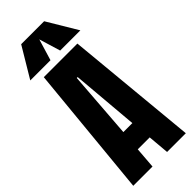

<svg xmlns="http://www.w3.org/2000/svg" viewBox="-347 -1140 1178 1178"><g transform="rotate(-45 242.5 -550.5)"><path d="M181.6 0H14.6L97.7 -859.4H389.2L470.7 0H308.1L295.9 -138.7H192.4ZM237.3 -712.9 204.6 -275.9H282.7L245.1 -712.9ZM200.2 -903.8H24.9L142.6 -1100.6H341.8L459.5 -903.8H284.2L242.2 -1043Z"/></g></svg>

Font: Anton
Style: Regular
Weight: 400
Designer: Vernon Adams, Tural Alisoy
Foundry: Vernon Adams
Version: Version 2.300